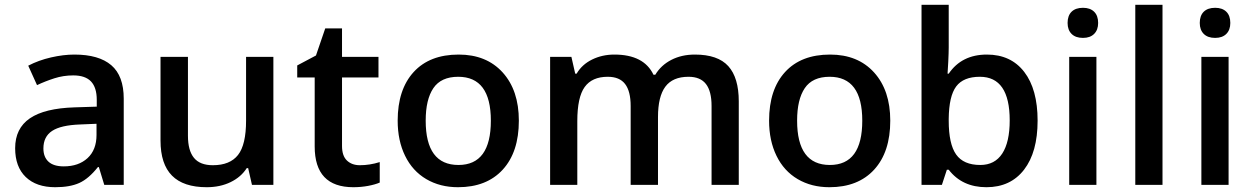

<svg xmlns="http://www.w3.org/2000/svg" viewBox="-20 -780 5285 810"><path d="M419.9 0 397 -75.2H393.1Q354 -25.9 314.5 -8.1Q274.9 9.8 212.9 9.8Q133.3 9.8 88.6 -33.2Q43.9 -76.2 43.9 -154.8Q43.9 -238.3 106 -280.8Q168 -323.2 294.9 -327.1L388.2 -330.1V-358.9Q388.2 -410.6 364 -436.3Q339.8 -461.9 289.1 -461.9Q247.6 -461.9 209.5 -449.7Q171.4 -437.5 136.2 -420.9L99.1 -502.9Q143.1 -525.9 195.3 -537.8Q247.6 -549.8 293.9 -549.8Q397 -549.8 449.5 -504.9Q502 -460 502 -363.8V0ZM249 -78.1Q311.5 -78.1 349.4 -113Q387.2 -147.9 387.2 -210.9V-257.8L317.9 -254.9Q236.8 -252 200 -227.8Q163.1 -203.6 163.1 -153.8Q163.1 -117.7 184.6 -97.9Q206.1 -78.1 249 -78.1Z M1043 0 1026.9 -70.8H1021Q997.1 -33.2 952.9 -11.7Q908.7 9.8 852.1 9.8Q753.9 9.8 705.6 -39.1Q657.2 -87.9 657.2 -187V-540H772.9V-207Q772.9 -145 798.3 -114Q823.7 -83 877.9 -83Q950.2 -83 984.1 -126.2Q1018.1 -169.4 1018.1 -271V-540H1133.3V0Z M1498 -83Q1540 -83 1582 -96.2V-9.8Q1563 -1.5 1533 4.2Q1502.9 9.8 1470.7 9.8Q1307.6 9.8 1307.6 -162.1V-453.1H1233.9V-503.9L1313 -545.9L1352.1 -660.2H1422.9V-540H1576.7V-453.1H1422.9V-164.1Q1422.9 -122.6 1443.6 -102.8Q1464.4 -83 1498 -83Z M2168.9 -271Q2168.9 -138.7 2101.1 -64.5Q2033.2 9.8 1912.1 9.8Q1836.4 9.8 1778.3 -24.4Q1720.2 -58.6 1689 -122.6Q1657.7 -186.5 1657.7 -271Q1657.7 -402.3 1725.1 -476.1Q1792.5 -549.8 1915 -549.8Q2032.2 -549.8 2100.6 -474.4Q2168.9 -398.9 2168.9 -271ZM1775.9 -271Q1775.9 -84 1914.1 -84Q2050.8 -84 2050.8 -271Q2050.8 -456.1 1913.1 -456.1Q1840.8 -456.1 1808.3 -408.2Q1775.9 -360.4 1775.9 -271Z M2755.9 0H2640.6V-333Q2640.6 -395 2617.2 -425.5Q2593.8 -456.1 2543.9 -456.1Q2477.5 -456.1 2446.5 -412.8Q2415.5 -369.6 2415.5 -269V0H2300.8V-540H2390.6L2406.7 -469.2H2412.6Q2435.1 -507.8 2477.8 -528.8Q2520.5 -549.8 2571.8 -549.8Q2696.3 -549.8 2736.8 -464.8H2744.6Q2768.6 -504.9 2812 -527.3Q2855.5 -549.8 2911.6 -549.8Q3008.3 -549.8 3052.5 -501Q3096.7 -452.1 3096.7 -352.1V0H2981.9V-333Q2981.9 -395 2958.3 -425.5Q2934.6 -456.1 2884.8 -456.1Q2817.9 -456.1 2786.9 -414.3Q2755.9 -372.6 2755.9 -286.1Z M3735.8 -271Q3735.8 -138.7 3668 -64.5Q3600.1 9.8 3479 9.8Q3403.3 9.8 3345.2 -24.4Q3287.1 -58.6 3255.9 -122.6Q3224.6 -186.5 3224.6 -271Q3224.6 -402.3 3292 -476.1Q3359.4 -549.8 3481.9 -549.8Q3599.1 -549.8 3667.5 -474.4Q3735.8 -398.9 3735.8 -271ZM3342.8 -271Q3342.8 -84 3481 -84Q3617.7 -84 3617.7 -271Q3617.7 -456.1 3480 -456.1Q3407.7 -456.1 3375.2 -408.2Q3342.8 -360.4 3342.8 -271Z M4143.6 -549.8Q4244.6 -549.8 4301 -476.6Q4357.4 -403.3 4357.4 -271Q4357.4 -138.2 4300.3 -64.2Q4243.2 9.8 4141.6 9.8Q4039.1 9.8 3982.4 -64H3974.6L3953.6 0H3867.7V-759.8H3982.4V-579.1Q3982.4 -559.1 3980.5 -519.5Q3978.5 -480 3977.5 -469.2H3982.4Q4037.1 -549.8 4143.6 -549.8ZM4113.8 -456.1Q4044.4 -456.1 4013.9 -415.3Q3983.4 -374.5 3982.4 -278.8V-271Q3982.4 -172.4 4013.7 -128.2Q4044.9 -84 4115.7 -84Q4176.8 -84 4208.3 -132.3Q4239.7 -180.7 4239.7 -272Q4239.7 -456.1 4113.8 -456.1Z M4605.5 0H4490.7V-540H4605.5ZM4483.9 -683.1Q4483.9 -713.9 4500.7 -730.5Q4517.6 -747.1 4548.8 -747.1Q4579.1 -747.1 4595.9 -730.5Q4612.8 -713.9 4612.8 -683.1Q4612.8 -653.8 4595.9 -637Q4579.1 -620.1 4548.8 -620.1Q4517.6 -620.1 4500.7 -637Q4483.9 -653.8 4483.9 -683.1Z M4884.3 0H4769.5V-759.8H4884.3Z M5163.1 0H5048.3V-540H5163.1ZM5041.5 -683.1Q5041.5 -713.9 5058.3 -730.5Q5075.2 -747.1 5106.4 -747.1Q5136.7 -747.1 5153.6 -730.5Q5170.4 -713.9 5170.4 -683.1Q5170.4 -653.8 5153.6 -637Q5136.7 -620.1 5106.4 -620.1Q5075.2 -620.1 5058.3 -637Q5041.5 -653.8 5041.5 -683.1Z"/></svg>

Font: f0_32663          
Style: Regular
Weight: 600
Foundry: Ascender Corporation
Version: Version 1.10